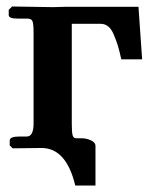

<svg xmlns="http://www.w3.org/2000/svg" viewBox="-20 -454 459 589"><path d="M106 0 19 1 9.8 -7.8V-22.9Q9.8 -35.2 39.1 -35.2H62Q83 -35.2 83 -75.2V-354Q83 -380.9 79.6 -388.9Q76.2 -397 64 -397H34.2Q7.3 -397 6.8 -407.2V-423.8L17.1 -434.1L143.1 -432.1Q147.9 -432.1 160.4 -432.6Q172.9 -433.1 180.2 -433.1H404.8L416 -272H352.1Q346.2 -298.8 341.6 -314Q336.9 -329.1 329.3 -347.2Q321.8 -365.2 311.8 -373Q301.8 -380.9 289.1 -380.9H200.2V-75.2Q200.2 -49.3 202.6 -39.6Q205.1 -29.8 213.9 -29.8H231Q245.1 -29.8 259 -23.4Q272.9 -17.1 272.9 -6.8V115.2H210.9Q183.1 -1 106 0Z"/></svg>

Font: Linux Libertine
Style: Semibold
Weight: 600
Designer: Philipp H. Poll
Foundry: Philipp H. Poll
Version: Version 5.1.2 ; ttfautohint (v0.9)